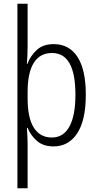

<svg xmlns="http://www.w3.org/2000/svg" viewBox="-20 -780 529 1036"><path d="M443 -269Q443 -131 396.5 -60.5Q350 10 269 10Q213 10 179 -20Q145 -50 129 -90H125Q126 -73 127.5 -51Q129 -29 129 -8V236H74V-760H129V-532Q129 -485 125 -434H127Q145 -480 179 -511Q213 -542 270 -542Q353 -542 398 -473Q443 -404 443 -269ZM387 -269Q387 -494 261 -494Q195 -494 162 -440.5Q129 -387 129 -285V-249Q129 -144 162.5 -91Q196 -38 260 -38Q322 -38 354.5 -97Q387 -156 387 -269Z"/></svg>

Font: Noto Sans Georgian Condensed Light
Style: Regular
Weight: 300
Width: 3
Designer: Monotype Design Team, Akaki Razmadze
Foundry: Google LLC
Version: Version 2.005; ttfautohint (v1.8.4.7-5d5b)